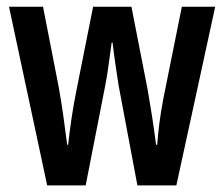

<svg xmlns="http://www.w3.org/2000/svg" viewBox="-20 -562 680 582"><path d="M396.5 0 339.4 -303.7Q334.5 -334.5 329.6 -368.7Q324.7 -402.8 321.3 -432.6H318.4Q314 -400.4 309.3 -366.2Q304.7 -332 299.3 -304.2L239.7 0H123L7.3 -541.5H110.4L158.2 -296.9Q165.5 -256.3 171.9 -211.2Q178.2 -166 183.6 -123H186.5Q190.4 -158.7 196.5 -200.9Q202.6 -243.2 212.4 -291.5L262.2 -541.5H378.4L427.7 -289.6Q434.1 -253.4 440.7 -210.7Q447.3 -168 453.1 -123H456.5Q458.5 -151.9 462.9 -186.8Q467.3 -221.7 474.6 -260.3L531.2 -541.5H632.3L514.6 0Z"/></svg>

Font: Open Sans Condensed SemiBold
Style: Regular
Weight: 600
Width: 3
Designer: Monotype Design Team
Foundry: Monotype Imaging Inc.
Version: Version 3.000; ttfautohint (v1.8.4)